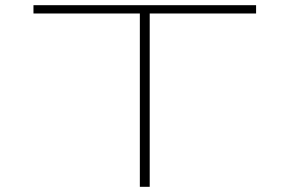

<svg xmlns="http://www.w3.org/2000/svg" viewBox="-20 -720 1140 740"><path d="M519 0V-668H109V-700H967V-668H557V0Z"/></svg>

Font: Trispace Expanded Thin
Style: Regular
Weight: 100
Width: 7
Designer: Tyler Finck
Foundry: Etcetera Type Company
Version: Version 1.210; ttfautohint (v1.8.3)